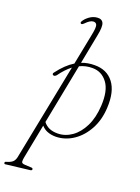

<svg xmlns="http://www.w3.org/2000/svg" viewBox="-225 -819 835 1143"><g transform="rotate(15 193.0 -247.5)"><path d="M84 -346.5Q72.5 -336.5 64.5 -340Q58.5 -342.5 58.5 -348Q58.5 -353.5 64 -358Q114.5 -414.5 167 -440.5L220.5 -625Q237.5 -680.5 233 -696Q228.5 -711.5 210.5 -711.5Q191 -711.5 163 -687Q158.5 -683.5 153.8 -680.5Q149 -677.5 144 -679.5Q141.5 -680.5 140.2 -684.5Q139 -688.5 143 -694Q155.5 -712 178.8 -726Q202 -740 228 -740Q257.5 -740 265.5 -717.8Q273.5 -695.5 256 -637L204 -455Q243 -466.5 286.5 -462.5Q364 -456.5 401.2 -398.2Q438.5 -340 424 -237Q413.5 -160 376 -103.2Q338.5 -46.5 285.2 -17Q232 12.5 173.5 9Q144 6.5 121.5 -4Q99 -14.5 83.5 -35.5L22 179Q18 193 18 204.2Q18 215.5 39.5 218L75 223Q89 223.5 89 232Q89 240.5 76 240.5L-71 245Q-82.5 247 -82.5 238.5Q-82.5 231 -75 230Q-47 224.5 -34.5 215.2Q-22 206 -15.5 186.5L159 -413.5Q121 -389.5 84 -346.5ZM178.5 -12.5Q225.5 -9 269 -34.2Q312.5 -59.5 344 -111.2Q375.5 -163 386.5 -239Q400.5 -334.5 369 -385.8Q337.5 -437 280 -442.5Q237 -447 197.5 -432L90.5 -60Q117 -17 178.5 -12.5Z"/></g></svg>

Font: Fraunces 9pt S000 Thin
Style: Italic
Weight: 100
Italic angle: -16°
Version: Version 1.000; ttfautohint (v1.8.3)